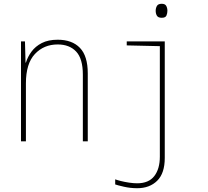

<svg xmlns="http://www.w3.org/2000/svg" viewBox="-20 -747 1100 1015"><path d="M91 0V-528H112L115 -416H117Q126 -446 146.5 -474Q167 -502 201 -519.5Q235 -537 285 -537Q361 -537 402.5 -494Q444 -451 444 -359V0H418V-352Q418 -437 382.5 -474.5Q347 -512 285 -512Q212 -512 164.5 -461.5Q117 -411 117 -306V0ZM835 -653Q816 -653 809.5 -664Q803 -675 803 -690Q803 -704 809.5 -715.5Q816 -727 835 -727Q853 -727 859 -715.5Q865 -704 865 -690Q865 -677 860 -665Q855 -653 835 -653ZM705 248Q669 248 634.5 240Q600 232 589 228V201Q599 205 619 210Q639 215 662.5 218.5Q686 222 705 222Q766 222 795.5 184Q825 146 825 81V-503L650 -507V-528H851V88Q851 169 811 208.5Q771 248 705 248Z"/></svg>

Font: Noto Sans Mono Condensed Thin
Style: Regular
Weight: 100
Width: 3
Designer: Monotype Design Team
Foundry: Monotype Imaging Inc.
Version: Version 2.014; ttfautohint (v1.8.4.7-5d5b)